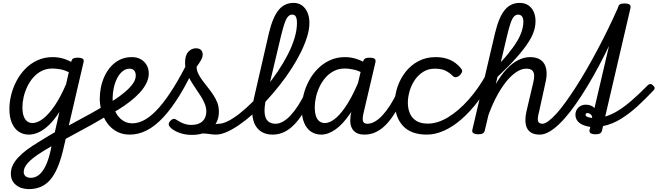

<svg xmlns="http://www.w3.org/2000/svg" viewBox="-20 -914 4548 1328"><path d="M180 394Q125 394 90 365Q55 336 55 288Q55 257 68 229.5Q81 202 105.5 175.5Q130 149 166 122Q202 95 249 67Q268 56 286 44.5Q304 33 322.5 22Q341 11 359 1L391 -140Q356 -85 319.5 -50Q283 -15 248 1Q213 17 180 17Q139 17 108.5 -4Q78 -25 61.5 -65Q45 -105 45 -160Q45 -208 57.5 -258Q70 -308 94.5 -354.5Q119 -401 155 -438Q191 -475 239 -497Q287 -519 345 -519Q367 -519 388 -515.5Q409 -512 430.5 -504.5Q452 -497 472 -486L474 -491Q478 -505 487.5 -510Q497 -515 516 -515Q544 -515 553.5 -506.5Q563 -498 557 -480L415 130Q398 199 376 249Q354 299 326 331Q298 363 261.5 378.5Q225 394 180 394ZM193 316Q224 316 249.5 295.5Q275 275 295.5 233Q316 191 330 127L336 97Q325 104 314 110.5Q303 117 292 123.5Q281 130 270 137Q238 157 214 175.5Q190 194 175 210.5Q160 227 152 243Q144 259 144 275Q144 287 149.5 296.5Q155 306 166.5 311Q178 316 193 316ZM205 -63Q239 -63 278.5 -93.5Q318 -124 358.5 -183.5Q399 -243 437 -332L456 -415Q424 -430 395.5 -435Q367 -440 342 -440Q301 -440 268.5 -423.5Q236 -407 211 -379Q186 -351 169 -315.5Q152 -280 143.5 -243Q135 -206 135 -171Q135 -139 142.5 -114.5Q150 -90 166 -76.5Q182 -63 205 -63Z M724 -115Q676 -86 621.5 -55.5Q567 -25 510.5 5Q454 35 400 65Q394 68 388.5 59Q383 50 380.5 35.5Q378 21 381 7.5Q384 -6 395 -13Q449 -43 503.5 -72Q558 -101 610 -130Q662 -159 708 -187Q716 -192 722 -183.5Q728 -175 731.5 -161Q735 -147 733.5 -133.5Q732 -120 724 -115Z M699 -178Q733 -199 771 -223.5Q809 -248 843 -276.5Q877 -305 898 -334Q919 -363 919 -391Q919 -413 908.5 -426Q898 -439 874 -439Q860 -439 853.5 -451Q847 -463 848 -479Q849 -495 859.5 -507Q870 -519 891 -519Q928 -519 954 -504Q980 -489 994.5 -463.5Q1009 -438 1009 -406Q1009 -371 992 -337.5Q975 -304 946.5 -273Q918 -242 881.5 -213.5Q845 -185 805 -160Q765 -135 726 -113Z M878 17Q836 17 803 3Q770 -11 745 -35.5Q720 -60 703.5 -92Q687 -124 678.5 -160Q670 -196 670 -232Q670 -270 678 -310Q686 -350 703.5 -387.5Q721 -425 747.5 -454.5Q774 -484 810 -501.5Q846 -519 892 -519Q901 -519 903.5 -507Q906 -495 903 -479Q900 -463 893 -451Q886 -439 877 -439Q849 -439 826.5 -420Q804 -401 789 -370.5Q774 -340 766.5 -304Q759 -268 759 -234Q759 -202 767.5 -171Q776 -140 793.5 -115.5Q811 -91 836.5 -76Q862 -61 896 -61Q941 -61 987.5 -89Q1034 -117 1082 -172Q1130 -227 1181 -309Q1232 -391 1286 -500Q1291 -510 1305 -506.5Q1319 -503 1330 -493Q1341 -483 1336 -472Q1279 -347 1222.5 -255Q1166 -163 1109.5 -102.5Q1053 -42 995.5 -12.5Q938 17 878 17Z M1474 17Q1453 17 1431.5 13.5Q1410 10 1385.5 9Q1361 8 1330 14L1351 -15Q1383 -29 1410.5 -38.5Q1438 -48 1459 -53Q1480 -58 1493 -58Q1502 -58 1504.5 -46.5Q1507 -35 1504 -20.5Q1501 -6 1493 5.5Q1485 17 1474 17ZM1307 19Q1257 19 1216.5 3Q1176 -13 1158 -33Q1146 -45 1147 -56.5Q1148 -68 1161 -81Q1173 -92 1182.5 -92Q1192 -92 1206 -82Q1225 -69 1250 -59.5Q1275 -50 1304 -50Q1354 -50 1380.5 -75Q1407 -100 1407 -143Q1407 -169 1396.5 -195.5Q1386 -222 1369 -248.5Q1352 -275 1333.5 -302Q1315 -329 1298 -357.5Q1281 -386 1270.5 -416.5Q1260 -447 1260 -479Q1260 -532 1282.5 -556Q1305 -580 1335 -580Q1359 -580 1370.5 -568Q1382 -556 1382 -537Q1382 -518 1369.5 -496.5Q1357 -475 1340 -452Q1340 -428 1351 -405Q1362 -382 1379.5 -358.5Q1397 -335 1416.5 -310.5Q1436 -286 1454 -259.5Q1472 -233 1483 -204Q1494 -175 1494 -142Q1494 -68 1443.5 -24.5Q1393 19 1307 19Z M1473 17Q1454 17 1448 5.5Q1442 -6 1446 -20.5Q1450 -35 1462.5 -46.5Q1475 -58 1494 -58Q1521 -58 1558.5 -77Q1596 -96 1639.5 -130.5Q1683 -165 1728.5 -210.5Q1774 -256 1818.5 -309.5Q1863 -363 1902 -421Q1941 -479 1971 -537.5Q2001 -596 2017.5 -651.5Q2034 -707 2034 -755Q2034 -774 2047 -783.5Q2060 -793 2077 -793Q2094 -793 2107 -783.5Q2120 -774 2120 -755Q2120 -712 2104.5 -661Q2089 -610 2061.5 -554Q2034 -498 1997 -440.5Q1960 -383 1916 -327Q1872 -271 1825 -220Q1778 -169 1730 -126Q1682 -83 1635.5 -51Q1589 -19 1548 -1Q1507 17 1473 17Z M1866 17Q1808 17 1772.5 -14.5Q1737 -46 1727.5 -103Q1718 -160 1737 -237L1840 -685Q1866 -794 1906.5 -844Q1947 -894 2011 -894Q2044 -894 2068.5 -876.5Q2093 -859 2106.5 -828Q2120 -797 2120 -755Q2120 -736 2107 -727Q2094 -718 2077 -718Q2060 -718 2047 -727Q2034 -736 2034 -755Q2034 -773 2031 -786Q2028 -799 2021 -806Q2014 -813 2000 -813Q1986 -813 1973.5 -800.5Q1961 -788 1949.5 -756.5Q1938 -725 1924 -667L1819 -225Q1807 -168 1810.5 -131Q1814 -94 1833.5 -76Q1853 -58 1886 -58Q1900 -58 1907 -46.5Q1914 -35 1912 -20.5Q1910 -6 1898.5 5.5Q1887 17 1866 17Z M1867 17Q1853 17 1846.5 5.5Q1840 -6 1841.5 -20.5Q1843 -35 1854 -46.5Q1865 -58 1886 -58Q1911 -58 1937.5 -73Q1964 -88 1990.5 -116.5Q2017 -145 2043 -185.5Q2069 -226 2094 -278Q2101 -292 2114 -291.5Q2127 -291 2137 -282Q2147 -273 2141 -259Q2112 -191 2080.5 -139Q2049 -87 2015.5 -52.5Q1982 -18 1945 -0.5Q1908 17 1867 17Z M2202 17Q2161 17 2130.5 -4Q2100 -25 2083.5 -65Q2067 -105 2067 -160Q2067 -208 2079.5 -258Q2092 -308 2116.5 -354.5Q2141 -401 2177.5 -438Q2214 -475 2261.5 -497Q2309 -519 2367 -519Q2408 -519 2450 -505Q2492 -491 2527 -465L2515 -394Q2470 -422 2433.5 -431Q2397 -440 2364 -440Q2324 -440 2291 -423.5Q2258 -407 2233 -379Q2208 -351 2191 -315.5Q2174 -280 2165.5 -243Q2157 -206 2157 -171Q2157 -139 2164.5 -114Q2172 -89 2188 -76Q2204 -63 2227 -63Q2264 -63 2305.5 -99.5Q2347 -136 2389 -205.5Q2431 -275 2470 -373L2499 -325Q2455 -207 2404 -131.5Q2353 -56 2301.5 -19.5Q2250 17 2202 17ZM2502 17Q2465 17 2443.5 4Q2422 -9 2412 -31.5Q2402 -54 2402.5 -82.5Q2403 -111 2410 -142L2490 -484Q2495 -503 2505 -509Q2515 -515 2534 -515Q2563 -515 2572 -506.5Q2581 -498 2576 -480L2497 -143Q2485 -95 2490.5 -76.5Q2496 -58 2521 -58Q2535 -58 2541.5 -46.5Q2548 -35 2546 -20.5Q2544 -6 2533.5 5.5Q2523 17 2502 17Z M2502 17Q2488 17 2481.5 5.5Q2475 -6 2476.5 -20.5Q2478 -35 2489 -46.5Q2500 -58 2521 -58Q2546 -58 2572.5 -73Q2599 -88 2625.5 -116.5Q2652 -145 2678 -185.5Q2704 -226 2729 -278Q2736 -292 2749 -291.5Q2762 -291 2772 -282Q2782 -273 2776 -259Q2747 -191 2715.5 -139Q2684 -87 2650.5 -52.5Q2617 -18 2580 -0.5Q2543 17 2502 17Z M2932 17Q2822 17 2766.5 -44Q2711 -105 2711 -206Q2711 -260 2730 -315Q2749 -370 2785 -416.5Q2821 -463 2874 -491Q2927 -519 2993 -519Q3049 -519 3091.5 -500.5Q3134 -482 3166 -444Q3180 -428 3175.5 -416Q3171 -404 3160 -393Q3147 -382 3134.5 -380Q3122 -378 3108 -392Q3087 -413 3059.5 -426Q3032 -439 2987 -439Q2942 -439 2907 -417Q2872 -395 2848.5 -360Q2825 -325 2813 -283.5Q2801 -242 2801 -203Q2801 -163 2815 -130Q2829 -97 2859.5 -78Q2890 -59 2939 -59Q2953 -59 2959 -47.5Q2965 -36 2963.5 -21Q2962 -6 2954 5.5Q2946 17 2932 17Z M2932 17Q2917 17 2911 5.5Q2905 -6 2906.5 -21Q2908 -36 2916.5 -47.5Q2925 -59 2939 -59Q3007 -59 3079.5 -103Q3152 -147 3220.5 -224Q3289 -301 3344 -400Q3353 -417 3366 -414Q3379 -411 3386 -398Q3393 -385 3384 -368Q3338 -281 3284 -210.5Q3230 -140 3171.5 -89Q3113 -38 3052 -10.5Q2991 17 2932 17Z M3713 17Q3677 17 3655 4Q3633 -9 3623.5 -31.5Q3614 -54 3614 -82.5Q3614 -111 3621 -142L3669 -346Q3676 -374 3674.5 -395Q3673 -416 3660.5 -427.5Q3648 -439 3619 -439Q3586 -439 3549.5 -414.5Q3513 -390 3477 -344Q3441 -298 3408.5 -234.5Q3376 -171 3350 -94L3338 -177Q3370 -264 3406.5 -328Q3443 -392 3482.5 -434.5Q3522 -477 3563.5 -498Q3605 -519 3647 -519Q3694 -519 3722.5 -497.5Q3751 -476 3758.5 -434Q3766 -392 3750 -330L3709 -143Q3696 -95 3701.5 -76.5Q3707 -58 3733 -58Q3747 -58 3753.5 -46.5Q3760 -35 3758.5 -20.5Q3757 -6 3745.5 5.5Q3734 17 3713 17ZM3286 15Q3269 15 3256 8Q3243 1 3247 -16L3404 -685Q3430 -794 3470.5 -844Q3511 -894 3575 -894Q3608 -894 3632.5 -878.5Q3657 -863 3670.5 -834.5Q3684 -806 3684 -768Q3684 -746 3679.5 -723.5Q3675 -701 3665 -677.5Q3655 -654 3639.5 -629Q3624 -604 3602.5 -576Q3581 -548 3554.5 -518Q3528 -488 3494.5 -454Q3461 -420 3421 -382L3333 -11Q3330 2 3319.5 8.5Q3309 15 3286 15ZM3444 -484Q3471 -513 3492.5 -539.5Q3514 -566 3531.5 -590.5Q3549 -615 3562 -638Q3575 -661 3583 -682Q3591 -703 3595.5 -723.5Q3600 -744 3600 -764Q3600 -779 3596 -790Q3592 -801 3584 -807Q3576 -813 3564 -813Q3549 -813 3536.5 -801Q3524 -789 3512.5 -757Q3501 -725 3487 -666Z M3714 17Q3696 17 3689.5 5.5Q3683 -6 3686 -20.5Q3689 -35 3700.5 -46.5Q3712 -58 3731 -58Q3749 -58 3774.5 -77Q3800 -96 3830.5 -130Q3861 -164 3895 -211.5Q3929 -259 3966 -316.5Q4003 -374 4040.5 -439.5Q4078 -505 4115 -574.5Q4152 -644 4187 -716Q4222 -788 4254 -860Q4258 -871 4268.5 -875.5Q4279 -880 4290 -879.5Q4301 -879 4308 -873.5Q4315 -868 4311 -860Q4277 -778 4240 -697Q4203 -616 4164 -538.5Q4125 -461 4085 -390Q4045 -319 4005 -257Q3965 -195 3926.5 -145Q3888 -95 3850.5 -58.5Q3813 -22 3778.5 -2.5Q3744 17 3714 17Z M4097 15Q4079 15 4066.5 8Q4054 1 4058 -16L4063 -36Q4035 -40 4011.5 -50Q3988 -60 3974 -78Q3960 -96 3960 -121Q3960 -149 3980 -169.5Q4000 -190 4033 -190Q4051 -190 4066 -184Q4081 -178 4092 -167L4254 -860Q4258 -878 4268 -884Q4278 -890 4298 -890Q4326 -890 4335.5 -881.5Q4345 -873 4340 -855L4166 -108Q4208 -120 4252.5 -147Q4297 -174 4348 -218Q4399 -262 4460 -324Q4466 -330 4475 -332.5Q4484 -335 4495 -325Q4508 -314 4508 -305Q4508 -296 4501 -290Q4448 -233 4392 -181.5Q4336 -130 4276 -92.5Q4216 -55 4151 -42L4144 -11Q4141 2 4130.5 8.5Q4120 15 4097 15ZM4076 -98Q4076 -114 4065.5 -123Q4055 -132 4044 -132Q4030 -132 4030 -120Q4030 -115 4034.5 -110.5Q4039 -106 4049.5 -103Q4060 -100 4076 -98Z"/></svg>

Font: Playwrite AT
Style: Italic
Weight: 400
Italic angle: -13.0072°
Designer: Veronika Burian, José Scaglione
Foundry: TypeTogether
Version: Version 1.002